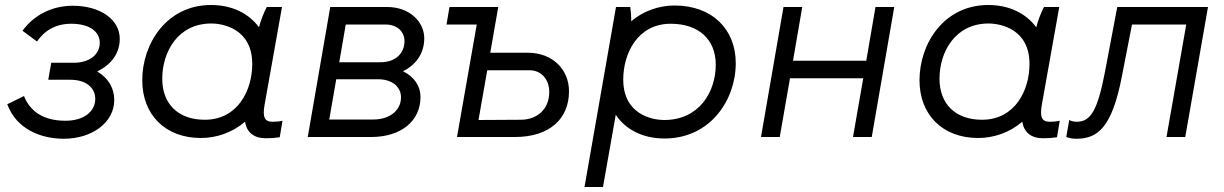

<svg xmlns="http://www.w3.org/2000/svg" viewBox="-20 -548 4897 768"><path d="M235 7C347 7 437 -57 437 -148C437 -196 413 -236 369 -262C425 -290 459 -334 459 -393C459 -470 381 -525 271 -525C187 -525 115 -487 70 -425L128 -382C159 -427 204 -453 265 -453C339 -453 379 -421 379 -377C379 -327 334 -297 276 -297H185L173 -229H261C328 -229 361 -194 361 -153C361 -100 313 -65 242 -65C153 -65 100 -103 76 -164L9 -131C46 -31 144 7 235 7Z M1043 5C1063 5 1079 4 1099 1L1110 -65C1097 -62 1084 -61 1070 -61C1038 -61 1030 -80 1038 -127L1108 -520H1047C1034 -495 1023 -466 1016 -439C975 -494 909 -528 824 -528C647 -528 549 -374 549 -227C549 -90 640 4 784 4C846 4 910 -18 960 -61C967 -19 995 5 1043 5ZM825 -454C875 -454 989 -431 989 -292C989 -188 932 -69 799 -69C694 -69 629 -131 629 -233C629 -341 692 -454 825 -454Z M1211 0H1465C1583 0 1662 -63 1662 -160C1662 -204 1637 -241 1592 -263C1646 -290 1677 -336 1677 -395C1677 -461 1618 -520 1529 -520H1301ZM1297 -70 1325 -231H1492C1552 -231 1584 -198 1584 -159C1584 -102 1533 -70 1474 -70ZM1337 -299 1363 -450H1522C1571 -450 1598 -419 1598 -384C1598 -338 1566 -299 1501 -299Z M1808 0H2040C2175 0 2256 -70 2256 -183C2256 -270 2190 -337 2092 -337H1941L1973 -520H1778L1766 -450H1887ZM1894 -68 1929 -267H2098C2145 -267 2177 -231 2177 -180C2177 -110 2127 -69 2063 -69Z M2318 200H2392L2443 -89C2482 -30 2551 6 2638 6C2821 6 2923 -148 2923 -295C2923 -432 2828 -526 2678 -526C2617 -526 2554 -505 2505 -463C2505 -485 2503 -508 2501 -520H2444ZM2637 -68C2587 -68 2473 -91 2473 -230C2473 -334 2530 -453 2663 -453C2774 -453 2843 -391 2843 -289C2843 -181 2777 -68 2637 -68Z M3482 -520 3445 -305H3152L3189 -520H3114L3024 0H3099L3140 -235H3433L3392 0H3467L3557 -520Z M4152 5C4172 5 4188 4 4208 1L4219 -65C4206 -62 4193 -61 4179 -61C4147 -61 4139 -80 4147 -127L4217 -520H4156C4143 -495 4132 -466 4125 -439C4084 -494 4018 -528 3933 -528C3756 -528 3658 -374 3658 -227C3658 -90 3749 4 3893 4C3955 4 4019 -18 4069 -61C4076 -19 4104 5 4152 5ZM3934 -454C3984 -454 4098 -431 4098 -292C4098 -188 4041 -69 3908 -69C3803 -69 3738 -131 3738 -233C3738 -341 3801 -454 3934 -454Z M4285 7C4369 7 4428 -35 4468 -245L4508 -450H4725L4646 0H4721L4812 -520H4449L4400 -261C4370 -105 4342 -61 4287 -61C4277 -61 4266 -63 4257 -68L4245 0C4256 4 4269 7 4285 7Z"/></svg>

Font: Fixel Display 20240404
Style: Italic
Weight: 400
Italic angle: -10°
Designer: AlfaBravo + MacPaw
Foundry: Kyrylo Tkachov, Marchela Mozhyna, Serhii Makarenko, Maria Weinstein, Zakhar Kryvoshyya
Version: Version 1.211;Glyphs 3.2 (3225)